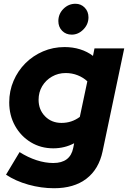

<svg xmlns="http://www.w3.org/2000/svg" viewBox="-20 -786 680 1020"><path d="M267 214Q199 214 131 195Q63 176 12 142L84 22Q128 50 174 65Q220 80 263 80Q353 80 369 0L374 -25Q323 2 263 2Q197 2 144 -30Q91 -62 60 -117.5Q29 -173 29 -242Q29 -303 52 -356.5Q75 -410 115 -450Q155 -490 208.5 -513Q262 -536 323 -536Q367 -536 405.5 -524Q444 -512 474 -489L482 -529H640L525 18Q505 113 439 163.5Q373 214 267 214ZM307 -133Q361 -133 404 -165L444 -354Q423 -374 393 -386Q363 -398 329 -398Q289 -398 256 -379Q223 -360 204 -328Q185 -296 185 -256Q185 -203 219.5 -168Q254 -133 307 -133ZM361 -602Q330 -602 310 -622.5Q290 -643 290 -674Q290 -712 317 -739Q344 -766 381 -766Q410 -766 430 -745.5Q450 -725 450 -694Q450 -657 423 -629.5Q396 -602 361 -602Z"/></svg>

Font: Red Hat Display Black
Style: Italic
Weight: 900
Italic angle: -12°
Designer: Pentagram, MCKL
Foundry: Pentagram, MCKL
Version: Version 1.023; ttfautohint (v1.8.3)